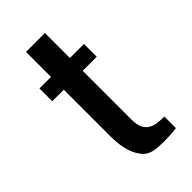

<svg xmlns="http://www.w3.org/2000/svg" viewBox="-220 -775 849 849"><g transform="rotate(-45 204.0 -351.0)"><path d="M241.2 -167Q241.2 -133.8 250 -115.2Q258.8 -96.7 274.9 -86.9Q291 -77.1 311 -74.7Q331.1 -72.3 353.5 -72.3V0Q340.8 2 328.1 2.9Q317.4 3.9 302.2 4.4Q287.1 4.9 272.5 4.9Q257.8 4.9 242.7 3.9Q227.5 2.9 216.8 1Q183.6 -4.9 165 -27.8Q146.5 -50.8 137.2 -78.6Q127.9 -106.4 125.5 -132.8Q123 -159.2 123 -173.8V-470.7H50.8V-550.8H123V-707H241.2V-550.8H329.1V-470.7H241.2Z"/></g></svg>

Font: Allerta Stencil
Style: Regular
Weight: 400
Designer: Matt McInerney
Foundry: Matt McInerney
Version: Version 1.02